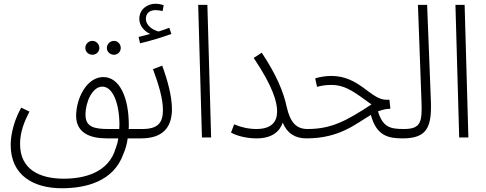

<svg xmlns="http://www.w3.org/2000/svg" viewBox="-20 -733 2590 1024"><path d="M588 -441C608 -441 624 -457 624 -477C624 -498 608 -515 588 -515C567 -515 550 -498 550 -477C550 -457 567 -441 588 -441ZM473 -441C493 -441 510 -457 510 -477C510 -498 493 -515 473 -515C452 -515 435 -498 435 -477C435 -457 452 -441 473 -441ZM310 271C438 271 586 235 638 88C649 64 657 35 661 5H732C755 5 766 -6 766 -21C766 -36 757 -45 739 -45H666C667 -51 667 -58 667 -65C667 -215 617 -322 531 -322C442 -322 386 -208 386 -114C387 -25 459 5 549 5H611C608 25 603 43 597 58C559 189 428 220 320 220C193 220 87 172 87 35C87 -29 109 -83 137 -138L93 -159C41 -65 37 15 37 40C37 204 161 271 310 271ZM560 -45C485 -45 436 -54 436 -121C436 -190 473 -271 526 -271C581 -271 617 -183 617 -66C617 -59 616 -52 616 -45Z M727 -502C779 -514 848 -535 894 -552L883 -585C866 -578 847 -572 826 -565C794 -573 758 -597 758 -633C758 -659 775 -679 809 -679C823 -679 835 -677 847 -674L853 -705C840 -710 824 -713 809 -713C766 -713 723 -684 723 -632C723 -597 748 -567 781 -552C762 -547 745 -542 719 -536ZM732 5C847 5 897 -52 897 -151C897 -221 873 -307 845 -383L796 -364C827 -280 849 -206 849 -146C849 -76 820 -45 739 -45Z M1057 0H1106L1086 -707H1037Z M1347 -45C1305 -45 1263 -55 1229 -70L1212 -26C1245 -7 1299 5 1348 5C1433 5 1472 -33 1488 -79C1511 -22 1554 5 1614 5C1638 5 1648 -7 1648 -21C1648 -34 1640 -45 1620 -45C1560 -45 1528 -80 1509 -163C1492 -244 1453 -336 1376 -452L1333 -424C1439 -267 1458 -185 1458 -139C1458 -82 1427 -45 1347 -45Z M1614 5C1792 5 1877 -73 1958 -120C1988 -7 2053 5 2128 5C2152 5 2162 -7 2162 -21C2162 -34 2154 -45 2134 -45C2063 -45 2022 -53 1996 -139C2017 -147 2039 -153 2062 -153L2057 -201H2040C1957 -201 1897 -328 1748 -328C1719 -328 1689 -324 1661 -315L1671 -270C1699 -277 1718 -280 1748 -280C1827 -280 1880 -234 1961 -176C1827 -88 1747 -45 1621 -45Z M2128 5C2260 5 2283 -58 2278 -196L2258 -707H2209L2228 -190C2232 -82 2224 -45 2135 -45Z M2429 0H2478L2458 -707H2409Z"/></svg>

Font: Noto Sans Arabic UI Cn Lt
Style: Regular
Weight: 300
Width: 3
Designer: Monotype Design Team, Nadine Chahine and Nizar Qandah
Foundry: Monotype Imaging Inc.
Version: Version 2.010